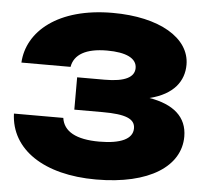

<svg xmlns="http://www.w3.org/2000/svg" viewBox="-54 -825 968 899"><g transform="rotate(5 430.0 -375.0)"><path d="M429 17C682 17 824 -81 824 -219C824 -312 759 -366 646 -385C759 -413 805 -479 805 -555C805 -681 660 -767 440 -767C183 -767 42 -645 34 -498H265C275 -557 330 -589 429 -589C518 -589 569 -565 569 -519C569 -476 525 -452 430 -452H300V-300H433C541 -300 586 -282 586 -237C586 -187 530 -161 429 -161C320 -161 261 -194 252 -257H20C26 -89 184 17 429 17Z"/></g></svg>

Font: Bounded ExtBd
Style: Regular
Weight: 800
Designer: Vlad Churkin
Version: Version 3.0